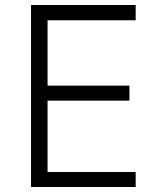

<svg xmlns="http://www.w3.org/2000/svg" viewBox="-20 -747 656 767"><path d="M104 -727H522V-666H170V-405H497V-345H170V-60H522V0H104Z"/></svg>

Font: 寒蝉端黑体 Light
Style: Regular
Weight: 300
Designer: ChillDuanSans {Warren2060}; 
Source Han Sans {Ryoko NISHIZUKA 西塚涼子 (kana, bopomofo & ideographs); Paul D. Hunt (Latin, G
Foundry: ChillType&Adobe
Version: Version 1.300;Glyphs 3.3 (3306)